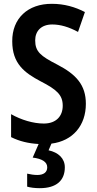

<svg xmlns="http://www.w3.org/2000/svg" viewBox="-20 -744 505 1004"><path d="M319 131C319 84 285 53 234 42L249 7C361 -7 429 -88 429 -201C429 -300 378 -355 280 -406C192 -451 164 -474 164 -533C164 -582 196 -616 253 -616C296 -616 340 -603 388 -577L424 -681C372 -708 315 -724 252 -724C125 -725 43 -647 44 -528C44 -412 107 -364 192 -319C278 -275 308 -247 308 -191C308 -138 275 -98 209 -98C154 -98 91 -117 38 -147V-27C82 -5 129 6 182 9L151 80C199 86 227 102 227 131C227 157 208 171 175 171C158 171 139 168 122 164V232C139 237 162 240 188 240C275 240 319 200 319 131Z"/></svg>

Font: Noto Sans Thai Cond SemBd
Style: Regular
Weight: 600
Width: 3
Designer: Monotype Design Team
Foundry: Monotype Imaging Inc.
Version: Version 2.002